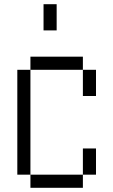

<svg xmlns="http://www.w3.org/2000/svg" viewBox="-20 -895 540 915"><path d="M125 -62.5V0H375V-62.5ZM125 -62.5Q125 -62.5 125 -562.5H62.5Q62.5 -562.5 62.5 -62.5ZM375 -62.5H437.5Q437.5 -62.5 437.5 -187.5H375Q375 -187.5 375 -62.5ZM375 -562.5Q375 -562.5 375 -437.5H437.5Q437.5 -437.5 437.5 -562.5ZM125 -562.5H375V-625H125ZM187.5 -875Q187.5 -875 187.5 -750H250Q250 -750 250 -875Z"/></svg>

Font: Unifont
Style: Regular
Weight: 500
Version: Version 15.1.04